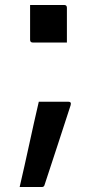

<svg xmlns="http://www.w3.org/2000/svg" viewBox="-20 -554 390 772"><path d="M249 -383H112Q101 -383 101 -394V-534H238Q249 -534 249 -523ZM148 198H59Q79 112 97.5 26.5Q116 -59 136 -145H255Q268 -145 264 -131Q242 -62 213.5 24Q185 110 159 190Q157 198 148 198Z"/></svg>

Font: Recursive Sn Lnr St Med
Style: Regular
Weight: 500
Version: Version 1.085;hotconv 1.1.0;makeotfexe 2.6.0; ttfautohint (v